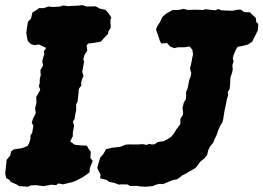

<svg xmlns="http://www.w3.org/2000/svg" viewBox="-55 -705 1025 747"><path d="M54 21.6 19.4 19 12.6 14.4 -14.2 2 -18.2 -5.2 -30.6 -12 -34.8 -30 -33.2 -45.2 -30.4 -69.6 -29.2 -83 -14.6 -101 -12.2 -114.8 -2.2 -123.6 31.6 -128.8 51.8 -136.8 59 -149.6 63.8 -166.6 63.2 -176.6 70.6 -189.8 74.8 -216.2 68.4 -227.4 73.8 -244.6 84.4 -265.2 81.4 -281.8 86.8 -306.6 86 -328 96.6 -346.2 101.6 -356 96.2 -369.8 99.4 -381 100 -399.6 103.6 -413 102 -431.6 112.8 -451 109.4 -465.4 111.8 -477.2 117.2 -493.6 115.8 -505.2 124.6 -518.4 96.6 -531.8 78.6 -529.4 65.8 -533.2 53.2 -545.8 51 -554.4 47.4 -576.6 49.2 -592.2 53.8 -620.6 65.4 -632 71.6 -657 85.4 -664.8 97.6 -673.6 113.6 -673.2 134.2 -679.6 151 -677.8 178 -679.4 190.6 -683.8 210.6 -680.8 216.2 -681.6 254.4 -683.4 264.8 -685.4 282.2 -679.6 317 -680.4 332.6 -671.8 355.2 -666.6 365.2 -656.2 378 -637.6 374.4 -626.8 376 -597.8 366.8 -582.6 365.2 -572.8 347.8 -555.4 338 -543.2 308.8 -538 287.6 -535.6 282.2 -527.6 284.4 -507.8 274 -492 269.2 -473.8 272.4 -465 269 -449 265 -426 270 -409.4 264.4 -397.4 260.6 -382.8 261.4 -372.6 251.8 -359.2 250.4 -341.6 248.4 -325.8 247.2 -310.4 241.4 -299.6V-276.6L237.4 -258.8L235.6 -243.4L228.6 -230.8L233.4 -215.8L228.4 -190.6L228.2 -174.8L218 -154.6L236.2 -141.6L262.4 -139.2L283.4 -138.2L288 -128.6L298.2 -114.4L296.6 -90.8L305.6 -79L294.8 -51.2L293.2 -34.4L271.4 -18.4L260.6 -12.4L242 -2.4L225.8 3.8L189.6 12.2L172.8 8.6L163.2 15.2L144.6 13.6L114.6 19.2L84.2 15.4L64 16.4ZM334.6 -11 336 -26.2 330.2 -37.2 323.4 -51.6 328.6 -71.6 335 -92.2 346.6 -104.8 357.6 -124.6 381.2 -130.4 389.8 -131 413.6 -134 433.4 -142.2 449.8 -143.2 474.2 -142.8 486.4 -143.2 499.6 -144.2 517.8 -140.8 521.8 -145.4 536.6 -142.8 546.4 -143.8 558 -151.8 568.2 -154 580.4 -155.4 595.4 -162.6 612.4 -173.8 614.6 -177.8 620.6 -184.2 632.2 -203 638.4 -211 646.4 -221.2 647 -243.6 656.8 -258 657.4 -268.6 655.2 -285.2 660.2 -306.2 667.8 -318.4 669.2 -331.8 669 -346.4 675.6 -363.2 678.8 -381.4 681.8 -396 686.6 -406.4 689.2 -421.2 684 -438.2 687.4 -451 690.8 -467.4 693.4 -482.2 696.2 -493.8 693.2 -511.8 682.2 -524.2 664.8 -521.2H637.8L623.6 -517.6L607 -524L594.8 -537.6L572 -535.8L566.6 -547.4L559.4 -569.2L551.8 -589.8L556 -601.2L567 -618.4L576.2 -638.4L591.2 -651.8L616 -666H638.8L659.8 -670.6L675.6 -666.2L703.8 -667.2L735.2 -666.2L744.6 -669.2L781 -664.8L795.6 -670L804.6 -665L830.4 -663.8L849.4 -663.2L870.6 -667.6L882.6 -667.2L895 -657.8L917 -657.4L940.4 -634.6L941.8 -620L949.8 -612.2L948.2 -587.2L932.6 -555.8L927 -543.6L909 -531.4L888 -526.2L870 -522.8L862.8 -512L855.2 -494.6L850.4 -478.4L853.8 -466.6L849.2 -452L850.4 -435.2L847.8 -421.2L841.8 -405.2L840.8 -390.8L840 -372.2L838.4 -359L831.2 -347.4L832.4 -333.8L827.4 -317.2L824.6 -302.6L821 -285.2L818 -271.4L813.6 -242.6L810.4 -229.4L803 -218L793.8 -197.2L787.4 -178.6L780.2 -164.6L775 -150.6L762.4 -135.2L754.6 -119.2L751.2 -102.6L741.8 -90.4L723.8 -75.4L708.6 -54.6L700.2 -48L684.6 -39.6L667 -28.8L654.6 -23L638.4 -10.2L630.6 -7L616.2 -4L602.4 1.6L579.4 11.4L565.8 10.2L553.4 13.2L538.2 19.2L511.8 21.4L488.2 20.2L480.2 18.2L451 18.8L442 12.8L417.6 12.2L407.6 13.4L388.8 6.2L370.2 3L359 -5.6Z"/></svg>

Font: Winky Rough
Style: Italic
Weight: 400
Italic angle: -8.97852°
Designer: Simon Atzbach
Foundry: typofactur
Version: Version 1.206